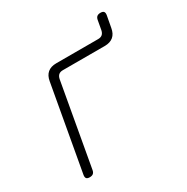

<svg xmlns="http://www.w3.org/2000/svg" viewBox="-153 -788 907 931"><g transform="rotate(-30 300.0 -322.5)"><path d="M88 10Q75 10 70 4Q65 -2 67 -15L152 -490Q157 -520 175 -535Q193 -550 223 -550H458Q473 -550 481.5 -557.5Q490 -565 493 -580L502 -630Q504 -643 511 -649Q518 -655 531 -655Q544 -655 549 -649Q554 -643 552 -630L540 -565Q535 -535 517 -520Q499 -505 469 -505H234Q219 -505 210.5 -497.5Q202 -490 199 -475L117 -15Q115 -2 108 4Q101 10 88 10Z"/></g></svg>

Font: Maple Mono NL Thin
Style: Italic
Weight: 250
Italic angle: -10°
Monospace: yes
Designer: subframe7536
Version: Version 7.000